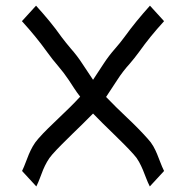

<svg xmlns="http://www.w3.org/2000/svg" viewBox="-20 -653 604 684"><path d="M357.9 -307.6Q393.1 -271 432.9 -233.6Q472.7 -196.3 506.3 -158.7Q518.6 -145.5 526.4 -131.6Q534.2 -117.7 540 -103.3Q545.9 -88.9 551.5 -74Q557.1 -59.1 564.5 -43.9L513.7 11.2Q506.3 -3.4 500.7 -18.3Q495.1 -33.2 489 -47.9Q482.9 -62.5 475.3 -76.4Q467.8 -90.3 456.1 -103Q439.9 -121.1 421.4 -139.6Q402.8 -158.2 384 -176.5Q365.2 -194.8 346.7 -212.9Q328.1 -231 311.5 -248.5Q294.4 -231 275.9 -212.9Q257.3 -194.8 238.5 -176.5Q219.7 -158.2 201.2 -139.6Q182.6 -121.1 166.5 -103Q155.3 -90.3 147.5 -76.4Q139.6 -62.5 133.5 -47.9Q127.4 -33.2 122.1 -18.3Q116.7 -3.4 109.4 11.2L58.6 -43.9Q65.9 -59.1 71.3 -74Q76.7 -88.9 82.8 -103.3Q88.9 -117.7 96.7 -131.6Q104.5 -145.5 116.2 -158.7Q132.8 -177.7 152.1 -196.5Q171.4 -215.3 190.9 -233.9Q210.4 -252.4 229.5 -271.2Q248.5 -290 265.6 -308.6Q254.4 -322.8 244.6 -337.9Q234.9 -353 225.1 -367.7Q207.5 -394 187.3 -417.5Q167 -440.9 148.4 -466.8Q137.2 -482.4 126.5 -496.3Q115.7 -510.3 105 -523.4Q94.2 -536.6 82.8 -549.8Q71.3 -563 58.1 -577.6L108.4 -632.8Q121.6 -618.2 133.3 -604.7Q145 -591.3 156 -577.9Q167 -564.5 177.7 -550.5Q188.5 -536.6 199.7 -520.5Q207.5 -510.3 215.3 -500.5Q223.1 -490.7 231.4 -481Q254.9 -454.6 273.4 -426Q292 -397.5 311.5 -368.7Q330.6 -397.5 349.1 -426Q367.7 -454.6 391.1 -481Q399.4 -490.7 407.5 -500.5Q415.5 -510.3 422.9 -520.5Q434.6 -536.6 445.3 -550.5Q456.1 -564.5 467 -577.9Q478 -591.3 489.5 -604.7Q501 -618.2 514.2 -632.8L564.5 -577.6Q551.3 -563 539.8 -549.8Q528.3 -536.6 517.6 -523.4Q506.8 -510.3 496.3 -496.3Q485.8 -482.4 474.6 -466.8Q466.8 -456.1 458.7 -446Q450.7 -436 442.4 -426.3Q417.5 -398.9 397.9 -368.4Q378.4 -337.9 357.9 -307.6Z"/></svg>

Font: RIT Kutty
Style: Bold
Weight: 700
Designer: Artist Kutty Kodungallur
Foundry: Rachana Institute of Technology
Version: 1.3.2